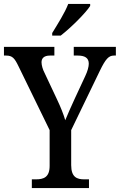

<svg xmlns="http://www.w3.org/2000/svg" viewBox="-23 -951 606 971"><path d="M241 -784V-771H284C336 -811 411 -886 433 -921V-931H322C305 -886 269 -830 241 -784ZM138 0H427V-44H403C367 -44 337 -54 337 -116V-293L482 -593C511 -653 527 -670 553 -670H563V-714H350V-670H370C405 -670 426 -659 426 -629C426 -614 420 -591 408 -566L355 -452C336 -410 318 -371 307 -343C298 -374 284 -409 265 -449L202 -583C194 -598 187 -620 187 -636C187 -655 198 -670 230 -670H252V-714H-3V-670H8C40 -670 51 -656 70 -617L228 -293V-112C228 -54 197 -44 159 -44H138Z"/></svg>

Font: Noto Serif Thai Condensed Medium
Style: Regular
Weight: 500
Width: 3
Designer: Monotype Design Team
Foundry: Monotype Imaging Inc.
Version: Version 2.002